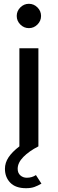

<svg xmlns="http://www.w3.org/2000/svg" viewBox="-20 -770 304 1010"><path d="M132 -750Q158 -750 177 -731Q196 -712 196 -686Q196 -660 177 -641Q158 -622 132 -622Q106 -622 87 -641Q68 -660 68 -686Q68 -712 87 -731Q106 -750 132 -750ZM73 118Q73 140 87 152.5Q101 165 121 165Q148 165 169 151L198 196Q179 207 161 213.5Q143 220 117 220Q62 220 34 191Q6 162 6 118Q6 86 25 57.5Q44 29 82 0V-516H182V0Q133 25 103 55.5Q73 86 73 118Z"/></svg>

Font: Voces
Style: Regular
Weight: 400
Designer: Ana Paula Megda, Pablo Ugerman
Foundry: Ana Paula Megda, Pablo Ugerman
Version: Version 1.100